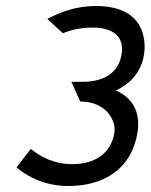

<svg xmlns="http://www.w3.org/2000/svg" viewBox="-20 -610 503 641"><path d="M35 -51C75 -18 132 11 209 11C317 11 418 -38 439 -168C451 -241 417 -286 367 -308C413 -330 451 -366 461 -429C465 -454 478 -590 300 -590C235 -590 185 -571 138 -547L190 -499C219 -511 252 -518 290 -518C354 -518 396 -490 386 -429C375 -359 315 -337 258 -337H218L248 -271C336 -271 368 -206 362 -168C351 -97 296 -62 221 -62C162 -62 115 -86 83 -113Z"/></svg>

Font: Charger Pro
Style: Obl
Weight: 400
Designer: Jasper
Foundry: Cannot Into Space Fonts
Version: Version 1.09